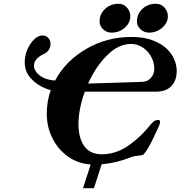

<svg xmlns="http://www.w3.org/2000/svg" viewBox="-20 -859 957 1018"><path d="M508 -746Q508 -784 537 -811.5Q566 -839 609 -839Q635 -839 653 -819Q671 -799 671 -773Q671 -738 641.5 -712Q612 -686 572 -686Q545 -686 526.5 -704Q508 -722 508 -746ZM706 -745Q706 -784 734.5 -811.5Q763 -839 807 -839Q834 -839 852 -819Q870 -799 870 -773Q870 -738 840 -712Q810 -686 770 -686Q744 -686 725 -704Q706 -722 706 -745ZM430 -373Q396 -282 396 -198Q397 -124 428 -82.5Q459 -41 520 -41Q596 -41 663 -88.5Q730 -136 777 -197Q787 -209 796.5 -216Q806 -223 818 -223Q829 -223 829 -213Q829 -202 814 -172Q809 -163 802 -146Q766 -67 742 -41Q739 -38 732 -36.5Q725 -35 716 -34Q690 -32 673 -25Q595 6 519 12L478 139H420L461 13Q395 9 342 -28Q289 -65 258.5 -125Q228 -185 228 -257Q228 -321 249 -381Q191 -397 153 -434Q111 -473 111 -528Q111 -563 125 -596Q139 -629 161 -650Q183 -671 205 -671Q224 -671 236 -658Q248 -645 248 -626Q248 -610 239 -595.5Q230 -581 215 -574Q160 -549 160 -510Q160 -496 171 -479Q182 -462 207 -448.5Q232 -435 272 -432Q328 -536 437 -599.5Q546 -663 677 -663Q753 -663 807 -638Q861 -613 888.5 -572Q916 -531 917 -483Q917 -432 888.5 -402.5Q860 -373 808 -373ZM447 -416 735 -425Q763 -426 780.5 -446.5Q798 -467 798 -493Q798 -528 781.5 -558.5Q765 -589 736.5 -607.5Q708 -626 675 -626Q609 -626 549 -567Q489 -508 447 -416Z"/></svg>

Font: EB Garamond ExtraBold
Style: Italic
Weight: 800
Italic angle: -17.2°
Designer: Georg Duffner and Octavio Pardo
Foundry: Georg Duffner
Version: Version 1.000